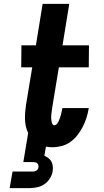

<svg xmlns="http://www.w3.org/2000/svg" viewBox="-20 -755 540 995"><path d="M30 220 45 134H145Q150 134 155.5 133.5Q161 133 166 130.5Q171 128 174.5 123.5Q178 119 179 114Q180 108 179 102Q178 96 174 92Q170 88 164.5 86.5Q159 85 153 85H101L126 -66Q118 -82 114 -100Q110 -118 109.5 -137Q109 -156 110.5 -175Q112 -194 115 -213L147 -406H90L91 -520H166L201 -735H339L304 -520H441L440 -406H285L250 -194Q249 -186 248 -178Q247 -170 246 -161.5Q245 -153 245 -145Q245 -137 246.5 -129Q248 -121 251 -113.5Q254 -106 262 -106Q270 -106 276 -114Q282 -122 285 -129.5Q288 -137 291 -145Q294 -153 296 -161Q298 -169 299.5 -177Q301 -185 303 -193V-195H440L439 -189Q435 -166 427.5 -142.5Q420 -119 408.5 -97Q397 -75 381.5 -55Q366 -35 345.5 -20Q325 -5 300.5 1.5Q276 8 253 8Q244 8 235.5 7.5Q227 7 218 5L210 52Q221 57 231 64.5Q241 72 246.5 82.5Q252 93 253.5 106Q255 119 253 132Q250 152 238 170.5Q226 189 208.5 200.5Q191 212 170.5 216Q150 220 130 220Z"/></svg>

Font: Iosevka Term Curly Hv Obl
Style: Regular
Weight: 900
Italic angle: -9°
Designer: Belleve Invis
Foundry: Belleve Invis
Version: Version 32.3.0